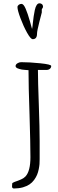

<svg xmlns="http://www.w3.org/2000/svg" viewBox="-20 -1022 345 1137"><path d="M173.8 -790Q199.2 -790 199.2 -822.3Q199.2 -837.9 213.4 -893.6L227.5 -948.2V-966.3Q228.5 -969.7 231.4 -973.6Q234.9 -978.5 234.9 -981.4Q234.9 -991.2 229 -996.8Q223.1 -1002.4 213.9 -1002.4Q194.8 -1002.4 186 -961.9Q182.1 -944.8 179.4 -925Q176.8 -905.3 174.3 -883.8Q172.4 -861.3 169.9 -850.1L157.2 -896Q143.6 -943.8 131.8 -970.7Q119.6 -999 107.4 -999Q98.1 -999 90.8 -993.4Q83.5 -987.8 83.5 -980Q83.5 -961.4 101.1 -914.3Q118.7 -867.2 140.1 -828.6Q161.6 -790 173.8 -790ZM210 -397.5Q204.6 -545.4 204.6 -607.9H255.9Q267.6 -607.9 275.4 -614.5Q283.2 -621.1 283.2 -631.3Q283.2 -640.6 219 -647.2Q154.8 -653.8 105 -653.8Q93.8 -653.8 83 -647Q72.3 -640.1 72.3 -630.9Q72.3 -627 75.2 -623Q80.6 -617.2 95.7 -613.3Q107.9 -609.4 124.5 -608.4L136.2 -607.4L148.9 -606.4V-602.1Q148.9 -513.2 154.8 -346.7Q160.2 -168.5 160.2 -91.3Q160.2 -9.3 131.3 22.5Q122.1 32.7 105.2 40.3Q88.4 47.9 66.4 55.2Q52.2 60.5 52.2 65.4Q52.2 70.3 51.8 73.7Q51.3 77.6 51.3 82Q51.3 94.2 63 94.2Q90.8 94.2 115.7 87.4Q138.7 80.6 154.5 70.1Q170.4 59.6 182.1 43.5Q193.4 27.8 199.5 13.2Q205.6 -1.5 209.5 -20.5Q212.9 -37.6 213.9 -50.3Q214.8 -63 214.8 -80.1V-186.5Q214.8 -262.2 210 -397.5Z"/></svg>

Font: Amatica SC
Style: Bold
Weight: 400
Designer: Vernon Adams, Ben Nathan
Foundry: newtypography
Version: Version 2.000